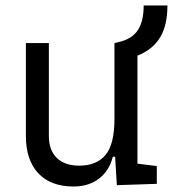

<svg xmlns="http://www.w3.org/2000/svg" viewBox="-20 -676 636 706"><path d="M250.5 9.8Q166.5 9.8 120.8 -38.8Q75.2 -87.4 75.2 -175.8V-517.6H159.7V-175.8Q159.7 -123.5 189 -95.2Q218.3 -66.9 271.5 -66.9Q335.4 -66.9 368.2 -106.4Q400.9 -146 400.9 -239.3V-517.6H401.4L420.9 -522.5Q466.3 -533.7 487.3 -565.9Q508.3 -598.1 508.3 -655.8H595.7Q595.7 -584 569.1 -539.1Q542.5 -494.1 485.4 -471.2V-74.2L556.6 -65.4V0L409.7 4.9L403.3 -99.6H395Q381.3 -47.4 343.5 -18.8Q305.7 9.8 250.5 9.8Z"/></svg>

Font: Cascadia Mono SemiLight
Style: Regular
Weight: 350
Monospace: yes
Designer: Aaron Bell
Foundry: Saja Typeworks
Version: Version 2404.023; ttfautohint (v1.8.4)